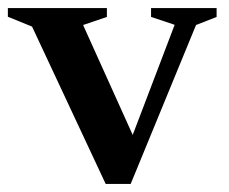

<svg xmlns="http://www.w3.org/2000/svg" viewBox="-26 -450 568 476"><path d="M460 -388 298 6H236L53.5 -384L-6.5 -408.5V-430H239V-408L180 -388L303 -115.5L407 -388.5L348.5 -408V-430H511V-408Z"/></svg>

Font: Newsreader Text SemiBold
Style: Regular
Weight: 600
Designer: Hugues Gentile
Foundry: Production Type
Version: Version 1.001